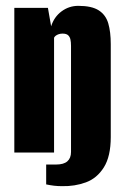

<svg xmlns="http://www.w3.org/2000/svg" viewBox="-20 -522 428 657"><path d="M192 115Q178 115 165 113.5Q152 112 138 109V41Q139 41 147 41Q155 41 163.5 41Q172 41 172 41Q198 41 210.5 30Q223 19 223 -2V-365Q223 -378 221 -387Q219 -396 213 -401.5Q207 -407 194 -407Q187 -407 181 -405Q175 -403 171 -400Q167 -397 165 -393V0H29V-495H144L155 -432Q165 -464 190.5 -483Q216 -502 248 -502Q294 -502 318 -486.5Q342 -471 350.5 -442Q359 -413 359 -371V-53Q359 13 335.5 50.5Q312 88 274 102Q236 116 192 115Z"/></svg>

Font: Alumni Sans Thin ExtraBold
Style: Regular
Weight: 800
Version: Version 1.018